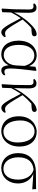

<svg xmlns="http://www.w3.org/2000/svg" viewBox="1146 -1708 576 2907"><g transform="rotate(90 1433.5 -254.0)"><path d="M468 14C496 14 525 -5 542 -37L534 -54C522 -48 503 -43 484 -43C434 -43 404 -88 275 -308C319 -362 361 -405 404 -441L462 -445C507 -447 529 -460 529 -488C529 -510 516 -518 501 -522C471 -520 435 -511 390 -472C309 -403 226 -298 168 -179C170 -251 173 -326 173 -393C174 -486 149 -519 94 -519C66 -519 44 -504 31 -488L39 -470C49 -472 60 -474 72 -474C109 -474 124 -455 123 -402L120 -183L109 2L119 10L164 0C167 -45 168 -90 169 -136C203 -201 222 -232 255 -281C379 -40 417 14 468 14Z M803 14C866 14 932 -19 968 -100C975 -16 1000 14 1047 14C1079 14 1105 -4 1121 -29L1110 -47C1096 -39 1085 -33 1066 -33C1034 -33 1016 -53 1016 -123C1016 -194 1035 -377 1053 -511L1043 -518L991 -504L981 -406C946 -488 888 -522 815 -522C707 -522 595 -432 595 -247C595 -81 684 14 803 14ZM977 -337 970 -207C961 -78 881 -23 814 -23C717 -23 659 -106 659 -253C659 -419 735 -486 819 -486C884 -486 947 -448 977 -337Z M1613 14C1641 14 1670 -5 1687 -37L1679 -54C1667 -48 1648 -43 1629 -43C1579 -43 1549 -88 1420 -308C1464 -362 1506 -405 1549 -441L1607 -445C1652 -447 1674 -460 1674 -488C1674 -510 1661 -518 1646 -522C1616 -520 1580 -511 1535 -472C1454 -403 1371 -298 1313 -179C1315 -251 1318 -326 1318 -393C1319 -486 1294 -519 1239 -519C1211 -519 1189 -504 1176 -488L1184 -470C1194 -472 1205 -474 1217 -474C1254 -474 1269 -455 1268 -402L1265 -183L1254 2L1264 10L1309 0C1312 -45 1313 -90 1314 -136C1348 -201 1367 -232 1400 -281C1524 -40 1562 14 1613 14Z M1966 14C2076 14 2198 -72 2198 -259C2198 -431 2103 -522 1974 -522C1864 -522 1740 -432 1740 -254C1740 -67 1850 14 1966 14ZM1973 -18C1885 -18 1803 -99 1803 -276C1803 -402 1871 -490 1968 -490C2074 -490 2137 -388 2137 -232C2137 -112 2079 -18 1973 -18Z M2526 14C2647 14 2757 -78 2757 -243C2757 -345 2701 -436 2610 -471L2846 -455L2842 -513L2587 -510C2392 -508 2298 -403 2298 -241C2298 -84 2395 14 2526 14ZM2547 -475C2647 -451 2699 -353 2699 -239C2699 -96 2628 -18 2534 -18C2436 -18 2361 -103 2361 -245C2361 -377 2421 -463 2547 -475Z"/></g></svg>

Font: Noto Serif TC ExtraLight
Style: Regular
Weight: 200
Designer: Ryoko NISHIZUKA 西塚涼子 (kana & ideographs); Frank Grießhammer (Latin, Greek & Cyrillic); Wenlong ZHANG 张文龙 (bopomofo); San
Foundry: Adobe
Version: Version 2.001;hotconv 1.1.0;makeotfexe 2.6.0